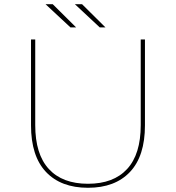

<svg xmlns="http://www.w3.org/2000/svg" viewBox="-20 -887 834 910"><path d="M397 3Q269 3 198 -72Q127 -147 127 -293V-700H147V-294Q147 -156 211.5 -86Q276 -16 397 -16Q518 -16 582.5 -86Q647 -156 647 -294V-700H667V-293Q667 -147 596 -72Q525 3 397 3ZM335 -867H369L480 -757H453ZM196 -867H230L341 -757H314Z"/></svg>

Font: Montserrat
Style: Regular
Weight: 400
Designer: Julieta Ulanovsky
Foundry: Julieta Ulanovsky
Version: Version 8.000